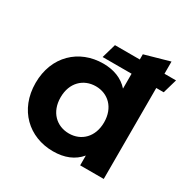

<svg xmlns="http://www.w3.org/2000/svg" viewBox="-168 -892 1030 1051"><g transform="rotate(30 346.5 -367.0)"><path d="M693 -665H620V-742L464 -698V-665H307L281 -575H464V-481C425 -525 369 -546 303 -546C151 -546 34 -438 34 -269C34 -100 151 8 303 8C375 8 432 -15 471 -62V0H620V-575H667ZM330 -120C252 -120 192 -176 192 -269C192 -362 252 -418 330 -418C407 -418 467 -362 467 -269C467 -176 407 -120 330 -120Z"/></g></svg>

Font: Talent SemiBold
Style: Bold
Weight: 700
Designer: Mike Powis
Version: Version 1.001;hotconv 1.0.109;makeotfexe 2.5.65596